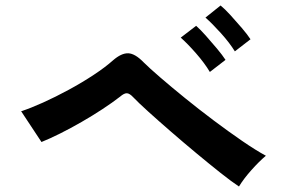

<svg xmlns="http://www.w3.org/2000/svg" viewBox="-20 -782 1040 699"><path d="M850 -103Q824 -120 783 -152.5Q742 -185 694.5 -224.5Q647 -264 601.5 -303.5Q556 -343 519.5 -376Q483 -409 465 -428Q452 -442 442 -442.5Q432 -443 417 -430Q390 -409 353.5 -385Q317 -361 277 -338Q237 -315 199 -296Q161 -277 131 -265L57 -377Q91 -388 136.5 -408.5Q182 -429 230 -455Q278 -481 320.5 -509Q363 -537 391 -562Q422 -589 447 -588Q472 -587 503 -555Q523 -535 563 -500.5Q603 -466 653.5 -425Q704 -384 758 -343.5Q812 -303 861.5 -269Q911 -235 948 -215Q923 -194 895 -162.5Q867 -131 850 -103ZM835 -595Q816 -626 784.5 -661Q753 -696 728 -718L783 -762Q798 -750 819 -727Q840 -704 860.5 -680Q881 -656 892 -639ZM744 -520Q725 -552 694 -587.5Q663 -623 638 -645L694 -688Q708 -676 729 -652.5Q750 -629 770 -605Q790 -581 801 -564Z"/></svg>

Font: Zen Kaku Gothic New
Style: Bold
Weight: 700
Designer: Yoshimichi Ohira
Foundry: Positype
Version: Version 1.002